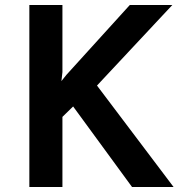

<svg xmlns="http://www.w3.org/2000/svg" viewBox="-20 -752 737 772"><path d="M231 -462 227 -426 247 -451 502 -732H673L370 -408L678 0H511L274 -324L231 -282V0H98V-732H231Z"/></svg>

Font: Reem Kufi Fun SemiBold
Style: Regular
Weight: 600
Designer: Khaled Hosny
Version: Version 1.005